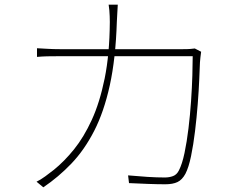

<svg xmlns="http://www.w3.org/2000/svg" viewBox="-20 -791 1040 820"><path d="M483 -771Q482 -755 481 -735.5Q480 -716 479 -698Q474 -541 449 -427Q424 -313 382 -231.5Q340 -150 285 -92.5Q230 -35 165 9L136 -15Q153 -23 173.5 -38Q194 -53 209 -65Q254 -101 296 -153Q338 -205 372 -279Q406 -353 427 -456Q448 -559 449 -697Q449 -709 448.5 -721.5Q448 -734 447 -747Q446 -760 444 -771ZM839 -570Q837 -557 836 -546.5Q835 -536 834 -525Q833 -500 831 -452.5Q829 -405 824.5 -347Q820 -289 813 -231Q806 -173 796 -124.5Q786 -76 772 -49Q758 -23 738 -13.5Q718 -4 686 -4Q654 -4 613 -5.5Q572 -7 531 -9L527 -42Q571 -38 610.5 -35.5Q650 -33 684 -33Q703 -33 719 -39Q735 -45 744 -63Q758 -90 768 -137.5Q778 -185 785 -243Q792 -301 796 -359.5Q800 -418 801.5 -468.5Q803 -519 803 -551H237Q203 -551 181.5 -550.5Q160 -550 138 -548V-585Q159 -584 183 -582.5Q207 -581 236 -581H761Q782 -581 793.5 -582Q805 -583 812 -584Z"/></svg>

Font: Noto Sans SC Thin Thin
Style: Regular
Weight: 250
Version: Version 2.004-H2;hotconv 1.0.118;makeotfexe 2.5.65603